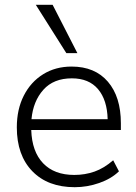

<svg xmlns="http://www.w3.org/2000/svg" viewBox="-20 -771 567 799"><path d="M291 8Q179 8 114.5 -58.5Q50 -125 50 -241Q50 -316 79 -373Q108 -430 159.5 -462Q211 -494 278 -494Q375 -494 429 -431Q483 -368 483 -258V-230H110Q113 -140 159.5 -91.5Q206 -43 289 -43Q334 -43 373.5 -57Q413 -71 451 -104L475 -58Q443 -27 393 -9.5Q343 8 291 8ZM279 -445Q203 -445 160.5 -397.5Q118 -350 111 -275H428Q426 -355 388 -400Q350 -445 279 -445ZM256 -550 129 -751H199L302 -550Z"/></svg>

Font: Nunito Sans Light
Style: Regular
Weight: 300
Designer: Vernon Adams
Foundry: Vernon Adams
Version: Version 3.101; ttfautohint (v1.8.4.7-5d5b);gftools[0.9.27]